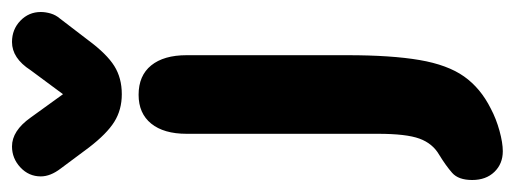

<svg xmlns="http://www.w3.org/2000/svg" viewBox="-314 -371 858 320"><g transform="rotate(-90 115.0 -211.0)"><path d="M183 -61V-329Q183 -367 166 -388Q149 -409 117 -409Q86 -409 69 -388Q52 -367 52 -329V-10Q52 37 44 59Q36 81 17 92Q-1 103 -13 113.5Q-25 124 -25 147Q-25 170 -11.5 184Q2 198 23 198Q37 198 57 192.5Q77 187 94 178Q128 161 147.5 133.5Q167 106 175 59Q183 12 183 -61ZM118 -535 79 -589Q57 -620 31 -620Q11 -620 -4 -606Q-19 -592 -19 -572Q-19 -556 -6 -539L29 -492Q52 -462 72 -449.5Q92 -437 118 -437Q145 -437 165 -449.5Q185 -462 208 -493L244 -540Q250 -547 252.5 -555.5Q255 -564 255 -572Q255 -592 240.5 -606Q226 -620 205 -620Q178 -620 158 -589Z"/></g></svg>

Font: Beiruti ExtraBold
Style: Regular
Weight: 800
Designer: Arlette Boutros
Foundry: Boutros
Version: Version 1.41